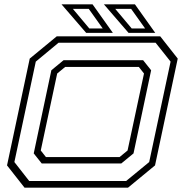

<svg xmlns="http://www.w3.org/2000/svg" viewBox="-20 -868 854 888"><path d="M93.5 0 12.5 -103 117.5 -597 242.5 -700H721L802 -597L697 -103L572 0ZM115 -31H563.5L670 -118.5L769 -583L699.5 -670.5H251L145.5 -583L46.5 -118.5ZM173 -112 136 -158.5 217.5 -543 274 -589.5H642L679 -543L597.5 -158.5L541 -112ZM192.5 -141.5H533L570 -172L646 -528L622 -558.5H281.5L244.5 -528L168.5 -172ZM698 -716H574.5L460.5 -848H604ZM651 -736.5 586.5 -827H513L589 -736.5ZM502 -716H378.5L264.5 -848H408ZM455 -736.5 390.5 -827H317L393 -736.5Z"/></svg>

Font: Tourney Expanded Light
Style: Italic
Weight: 300
Width: 7
Italic angle: -12°
Designer: Tyler Finck
Foundry: Etcetera Type Co
Version: Version 1.010; ttfautohint (v1.8.3)